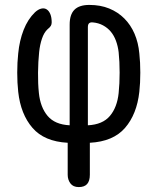

<svg xmlns="http://www.w3.org/2000/svg" viewBox="-20 -580 640 780"><path d="M300 180Q277 180 266 165Q255 150 255 130V0Q160 -5 112 -60.5Q64 -116 54 -207Q50 -243 50 -285Q50 -327 54 -363Q59 -415 76 -458.5Q93 -502 122 -530Q135 -542 147.5 -545Q160 -548 169.5 -542Q179 -536 184.5 -522.5Q190 -509 190 -489Q190 -481 186.5 -475Q183 -469 173 -461Q159 -448 150.5 -423Q142 -398 139 -368Q135 -330 134.5 -285Q134 -240 138 -202Q144 -144 173.5 -109Q203 -74 263 -71V-480Q263 -521 282.5 -540.5Q302 -560 343 -560Q388 -560 423.5 -545.5Q459 -531 485 -505Q511 -479 526.5 -443Q542 -407 546 -363Q550 -327 550 -285Q550 -243 546 -207Q536 -116 488 -60.5Q440 -5 345 0V130Q345 155 334 167.5Q323 180 300 180ZM337 -470V-71Q397 -74 426.5 -109Q456 -144 462 -202Q466 -240 466 -285Q466 -330 462 -368Q459 -393 451 -414.5Q443 -436 430 -451.5Q417 -467 398.5 -477Q380 -487 357 -489Q347 -490 342 -485.5Q337 -481 337 -470Z"/></svg>

Font: Maple Mono NF
Style: Regular
Weight: 400
Monospace: yes
Designer: subframe7536
Version: Version 7.000